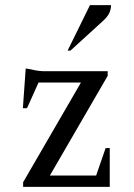

<svg xmlns="http://www.w3.org/2000/svg" viewBox="-20 -727 522 747"><path d="M70 0V-18L295 -406H130L85 -306H69L80 -460H85Q98 -457 117 -453.5Q136 -450 148 -450H399V-432L174 -44H354L391 -151H407V0ZM243 -530 330 -707H412Q412 -692 405.5 -677Q399 -662 379 -644L254 -530Z"/></svg>

Font: Spectral
Style: Regular
Weight: 400
Designer: Jean-Baptiste Levee
Foundry: Production Type
Version: Version 2.001